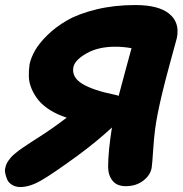

<svg xmlns="http://www.w3.org/2000/svg" viewBox="-49 -732 728 765"><path d="M32.2 13.2Q12.7 13.2 -1.2 4.4Q-15.1 -4.4 -20.3 -16.6Q-25.4 -28.8 -28.1 -41.7Q-30.8 -54.7 -27.8 -63Q-26.4 -70.8 -23.4 -77.9Q-20.5 -85 -15.1 -92.3Q-9.8 -99.6 -5.1 -105.2Q-0.5 -110.8 8.8 -118.4Q18.1 -126 24.2 -130.9Q30.3 -135.7 43 -144.3Q55.7 -152.8 63 -157.7Q70.3 -162.6 85.9 -172.6Q101.6 -182.6 109.9 -188Q160.2 -220.2 216.8 -263.2Q178.7 -275.4 149.7 -293.9Q120.6 -312.5 103.8 -333.5Q86.9 -354.5 76.7 -378.9Q66.4 -403.3 65.9 -427.5Q65.4 -451.7 68.8 -476.1Q74.2 -501.5 90.1 -530Q106 -558.6 139.6 -591.8Q173.3 -625 218.8 -651.1Q264.2 -677.2 335.2 -694.6Q406.2 -711.9 490.2 -711.9Q583 -711.9 625.5 -677Q668 -642.1 655.8 -581.1Q655.3 -578.6 624.5 -466.1Q593.8 -353.5 579.1 -277.8Q566.9 -217.8 562 -144.3Q557.1 -70.8 555.2 -63Q549.8 -33.2 521.2 -11.7Q492.7 9.8 452.1 9.8Q416.5 9.8 399.2 -12.2Q381.8 -34.2 381.8 -67.9Q381.8 -127.4 397 -224.1Q338.4 -169.4 258.8 -110.8Q159.7 -38.6 114.5 -12.7Q69.3 13.2 32.2 13.2ZM405.8 -355Q415 -353.5 423.8 -350.1Q434.6 -391.6 453.1 -459.5Q471.7 -527.3 475.1 -540Q442.9 -545.9 410.2 -545.9Q342.3 -545.9 295.7 -519.3Q249 -492.7 243.2 -463.9Q236.3 -424.3 278.3 -398.4Q320.3 -372.6 405.8 -355Z"/></svg>

Font: Shantell Sans Normal
Style: Italic
Weight: 800
Italic angle: -11.31°
Designer: Stephen Nixon, Anya Danilova, Shantell Martin
Foundry: Arrow Type
Version: Version 1.006;[559af2be0]